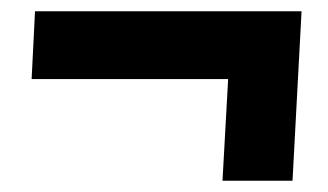

<svg xmlns="http://www.w3.org/2000/svg" viewBox="-20 -410 580 340"><path d="M42 -390H514L498 -90H374L384 -270H36Z"/></svg>

Font: Kilde Sans Black
Style: Regular
Weight: 900
Italic angle: -3°
Designer: Paul D. Hunt
Foundry: Adobe Systems Incorporated
Version: Version 1.050;PS Version 1.000;hotconv 1.0.70;makeotf.lib2.5